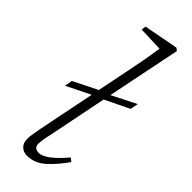

<svg xmlns="http://www.w3.org/2000/svg" viewBox="-254 -766 799 799"><g transform="rotate(45 146.0 -366.0)"><path d="M117 13Q97 13 83 0Q69 -13 69 -37Q69 -51 71.5 -65Q74 -79 78 -103L129 -357L24 -305L30 -339L136 -392L158 -501Q168 -549 177 -596.5Q186 -644 193 -692L84 -696L87 -716L240 -745L251 -736L185 -411L292 -465L285 -430L178 -378L125 -114Q121 -98 118.5 -82Q116 -66 116 -56Q116 -30 144 -30Q165 -30 193 -52Q221 -74 252 -111L267 -99Q236 -54 199.5 -20.5Q163 13 117 13Z"/></g></svg>

Font: Source Serif Pro Light
Style: Italic
Weight: 300
Italic angle: -12°
Designer: Frank Grießhammer
Foundry: Adobe Systems Incorporated
Version: Version 3.001;hotconv 1.0.111;makeotfexe 2.5.65597